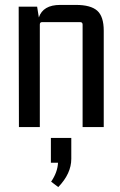

<svg xmlns="http://www.w3.org/2000/svg" viewBox="-20 -517 489 781"><path d="M225 -497H289Q349 -497 375.5 -473.5Q402 -450 402 -392V0H316V-417Q316 -427 306 -427H151Q142 -427 142 -417V0H57L56 -490H131L138 -446Q155 -497 225 -497ZM187 145V44H270V129Q270 189 217 244L188 222Q214 184 216 145Z"/></svg>

Font: Gemunu Libre Medium
Style: Regular
Weight: 500
Designer: Puspanada Ekanayake, Sola Matas, Pathum Egodawatta, Kosala Senevirathne
Foundry: mooniak
Version: Version 1.100